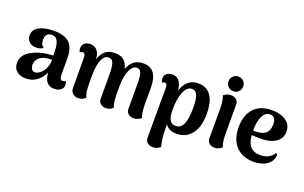

<svg xmlns="http://www.w3.org/2000/svg" viewBox="-103 -1209 3021 1907"><g transform="rotate(20 1407.0 -255.5)"><path d="M467 10Q415 10 385.5 -27.5Q356 -65 356 -161V-199L380 -194Q370 -139 342 -92.5Q314 -46 270 -18Q226 10 166 10Q109 10 71.5 -20Q34 -50 34 -108Q34 -156 60.5 -189.5Q87 -223 127.5 -244Q168 -265 209 -277Q249 -288 284.5 -292.5Q320 -297 348 -298V-323Q348 -404 330 -445Q312 -486 265 -486Q246 -486 230.5 -478.5Q215 -471 206.5 -455Q198 -439 198 -412Q198 -392 205 -371Q212 -350 233 -338Q221 -326 201.5 -320Q182 -314 160 -314Q111 -314 84.5 -341Q58 -368 58 -407Q58 -467 116.5 -499Q175 -531 273 -531Q385 -531 437 -481Q489 -431 489 -314V-145Q489 -92 522 -92Q527 -92 535.5 -95Q544 -98 549 -105Q556 -95 559 -83Q562 -71 562 -62Q562 -33 536.5 -11.5Q511 10 467 10ZM238 -79Q257 -81 277 -94.5Q297 -108 314 -131.5Q331 -155 341.5 -186Q352 -217 352 -254Q333 -254 313 -252.5Q293 -251 274.5 -246Q256 -241 240 -232Q216 -219 200.5 -195.5Q185 -172 185 -142Q185 -117 197.5 -96.5Q210 -76 238 -79Z M1368 -146Q1368 -124 1371.5 -86.5Q1375 -49 1388 -16Q1375 -4 1355.5 5.5Q1336 15 1309 15Q1275 15 1252.5 -4Q1230 -23 1230 -56V-309Q1230 -351 1227 -387.5Q1224 -424 1211.5 -446Q1199 -468 1171 -468Q1151 -468 1133 -453.5Q1115 -439 1101 -410.5Q1087 -382 1078.5 -338.5Q1070 -295 1070 -238V-146Q1070 -124 1073.5 -86.5Q1077 -49 1090 -16Q1077 -4 1058.5 5.5Q1040 15 1013 15Q981 15 959 -4Q937 -23 937 -56V-309Q937 -385 924.5 -426.5Q912 -468 871 -468Q850 -468 833 -453.5Q816 -439 803.5 -410Q791 -381 784 -336.5Q777 -292 777 -233Q777 -185 777.5 -152Q778 -119 780 -96Q782 -73 786.5 -54Q791 -35 800 -15Q791 -7 772 4Q753 15 721 15Q687 15 664.5 -6Q642 -27 642 -63L641 -376Q641 -404 634 -416.5Q627 -429 613 -429Q607 -429 599 -426Q591 -423 586 -415Q573 -435 573 -458Q573 -490 595 -510.5Q617 -531 656 -531Q705 -531 732.5 -496Q760 -461 760 -388V-356L751 -379Q766 -447 805.5 -489Q845 -531 918 -531Q987 -531 1022 -492.5Q1057 -454 1066 -379L1051 -383Q1061 -427 1082 -460.5Q1103 -494 1136.5 -512.5Q1170 -531 1216 -531Q1293 -531 1330.5 -480.5Q1368 -430 1368 -331Z M1799 -531Q1849 -531 1883.5 -511Q1918 -491 1939 -456Q1960 -421 1969.5 -375Q1979 -329 1979 -277Q1979 -134 1920 -60Q1861 14 1762 14Q1719 14 1688 -1Q1657 -16 1643 -44V-4Q1643 18 1644.5 51Q1646 84 1651 120.5Q1656 157 1665 190Q1656 198 1635.5 209Q1615 220 1586 220Q1553 220 1530 201.5Q1507 183 1507 150L1508 -372Q1508 -399 1502 -411.5Q1496 -424 1482 -424Q1477 -424 1469 -422Q1461 -420 1456 -413Q1449 -424 1446 -435.5Q1443 -447 1443 -456Q1443 -487 1466 -506.5Q1489 -526 1526 -526Q1583 -526 1609 -476.5Q1635 -427 1635 -343V-297L1614 -307Q1621 -364 1636 -406.5Q1651 -449 1674.5 -476.5Q1698 -504 1729 -517.5Q1760 -531 1799 -531ZM1757 -458Q1727 -458 1706 -436Q1685 -414 1671.5 -377Q1658 -340 1651.5 -295.5Q1645 -251 1645 -207Q1645 -168 1649.5 -139.5Q1654 -111 1663.5 -92.5Q1673 -74 1689 -65Q1705 -56 1727 -56Q1784 -56 1808 -114Q1832 -172 1832 -278Q1832 -320 1828.5 -353.5Q1825 -387 1817 -410Q1809 -433 1794.5 -445.5Q1780 -458 1757 -458Z M2149 -576Q2116 -576 2093.5 -598.5Q2071 -621 2071 -653Q2071 -686 2093.5 -708.5Q2116 -731 2149 -731Q2181 -731 2203.5 -708.5Q2226 -686 2226 -653Q2226 -621 2203.5 -598.5Q2181 -576 2149 -576ZM2222 -146Q2222 -118 2225.5 -83.5Q2229 -49 2242 -16Q2233 -8 2212.5 3.5Q2192 15 2163 15Q2131 15 2108.5 -4Q2086 -23 2086 -56V-371Q2086 -400 2082.5 -434Q2079 -468 2066 -502Q2075 -510 2095 -521Q2115 -532 2143 -532Q2177 -532 2199 -513.5Q2221 -495 2221 -461Z M2576 14Q2460 14 2390.5 -57.5Q2321 -129 2321 -260Q2321 -386 2387 -458.5Q2453 -531 2577 -531Q2635 -531 2681.5 -514Q2728 -497 2755.5 -463.5Q2783 -430 2783 -379Q2783 -305 2723 -265.5Q2663 -226 2568 -226Q2528 -226 2482.5 -228.5Q2437 -231 2384 -244L2388 -285Q2409 -283 2431.5 -280Q2454 -277 2487 -276Q2509 -276 2534.5 -279Q2560 -282 2583 -294.5Q2606 -307 2620.5 -332.5Q2635 -358 2635 -402Q2635 -436 2626 -453.5Q2617 -471 2602.5 -478Q2588 -485 2572 -485Q2523 -485 2495.5 -430Q2468 -375 2468 -278Q2468 -201 2485 -155.5Q2502 -110 2535 -90.5Q2568 -71 2615 -71Q2671 -71 2706.5 -93Q2742 -115 2758 -146Q2769 -142 2773.5 -129Q2778 -116 2767 -88Q2748 -39 2697.5 -12.5Q2647 14 2576 14Z"/></g></svg>

Font: Arima Thin
Style: Bold
Weight: 700
Version: Version 1.100